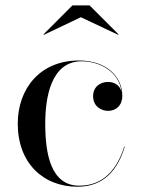

<svg xmlns="http://www.w3.org/2000/svg" viewBox="-20 -700 546 730"><path d="M287.5 -634.5 429.5 -567.5 430.5 -569.5 320.5 -679.5H255.5L145.5 -569.5L146.5 -567.5ZM454.5 -143H452.5C425.5 -57 373.5 6 281.5 6C173 6 152 -115.5 152 -230C152 -324 171.5 -467 290.5 -467C360 -467 433 -427 442 -351.5C435.5 -376 414.5 -388.5 391 -388.5C360.5 -388.5 334 -369.5 334 -334.5C334 -294.5 366 -278.5 391 -278.5C421.5 -278.5 445 -299.5 445 -335.5C445 -410.5 382.5 -470 280.5 -470C129.5 -470 47.5 -360 47.5 -230C47.5 -80 144 10 275 10C376 10 428.5 -56 454.5 -143Z"/></svg>

Font: Bodoni* 96pt
Style: Regular
Weight: 400
Version: Version 2.3